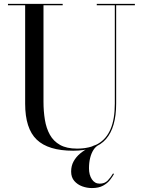

<svg xmlns="http://www.w3.org/2000/svg" viewBox="-20 -770 746 1000"><path d="M682.5 -750V-742.5H585V-230Q585 -106.5 532.2 -45.8Q479.5 15 361 15Q231.5 15 171.2 -42.8Q111 -100.5 111 -230V-742.5H21.5V-750H306.5V-742.5H206.5V-240Q206.5 -190.5 213.8 -146.2Q221 -102 239.8 -68.2Q258.5 -34.5 292.8 -15.2Q327 4 381 4Q446.5 4 490.2 -21Q534 -46 556 -98Q578 -150 578 -230V-742.5H484V-750ZM458.5 209.5Q433 209.5 408.2 200.5Q383.5 191.5 367 172.5Q350.5 153.5 350.5 123.5Q350.5 93.5 363.5 70.2Q376.5 47 397.5 29.5Q418.5 12 442.8 0Q467 -12 490 -19.5L493 -14.5Q477.5 -6 466.5 11.2Q455.5 28.5 449.5 52.8Q443.5 77 443.5 107Q443.5 141 458.5 163.8Q473.5 186.5 499 186.5Q525 186.5 540.5 170.8Q556 155 569 133L573.5 136.5Q566 150.5 552.8 167.5Q539.5 184.5 516.8 197Q494 209.5 458.5 209.5Z"/></svg>

Font: Bodoni Moda 28pt
Style: Regular
Weight: 400
Designer: Owen Earl
Foundry: indestructible type
Version: Version 2.005